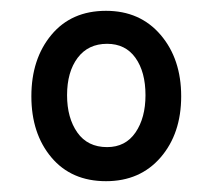

<svg xmlns="http://www.w3.org/2000/svg" viewBox="-20 -753 394 355"><path d="M176 -418Q112 -418 75 -462Q38 -506 38 -575Q38 -644 75 -688.5Q112 -733 176 -733Q239 -733 277 -688.5Q315 -644 315 -575Q315 -506 277 -462Q239 -418 176 -418ZM178 -481Q212 -481 230.5 -508Q249 -535 249 -577Q249 -620 230.5 -646Q212 -672 178 -672Q143 -672 123.5 -646Q104 -620 104 -577Q104 -535 123 -508Q142 -481 178 -481Z"/></svg>

Font: Noto Serif Thai Condensed Black
Style: Regular
Weight: 900
Width: 3
Designer: Monotype Design Team
Foundry: Monotype Imaging Inc.
Version: Version 2.002; ttfautohint (v1.8.4.7-5d5b)